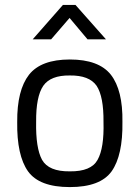

<svg xmlns="http://www.w3.org/2000/svg" viewBox="-20 -752 568 781"><path d="M188 -592 263 -679 336 -592H411L287 -732H236L113 -592ZM264 -55Q351 -54 377 -102Q404 -150 401 -256Q402 -359 373 -403Q343 -446 264 -445Q186 -446 156 -403Q126 -359 127 -256Q125 -150 151 -102Q178 -54 264 -55ZM264 -510Q382 -510 431 -448Q480 -385 478 -256Q480 -120 434 -55Q388 9 264 9Q140 9 94 -55Q48 -120 50 -256Q49 -385 98 -448Q147 -510 264 -510Z"/></svg>

Font: RazerF5
Style: Regular
Weight: 400
Foundry: Razer Inc.
Version: Version 2